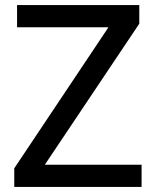

<svg xmlns="http://www.w3.org/2000/svg" viewBox="-20 -734 613 754"><path d="M536 0H36V-73L406 -627H47V-714H527V-641L156 -87H536Z"/></svg>

Font: Noto Sans Sundanese Medium
Style: Regular
Weight: 500
Version: Version 2.003